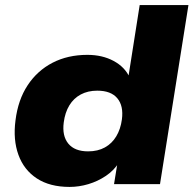

<svg xmlns="http://www.w3.org/2000/svg" viewBox="-20 -725 762 756"><path d="M254 11Q176 11 125 -22.5Q74 -56 52.5 -115.5Q31 -175 41 -251Q51 -332 89 -389.5Q127 -447 187 -478Q247 -509 324 -509Q383 -509 427.5 -485Q472 -461 491 -419H485L530 -705H722L610 0H429L443 -86H449Q429 -54 397 -32.5Q365 -11 328 0Q291 11 254 11ZM327 -129Q365 -129 393 -144.5Q421 -160 438 -188.5Q455 -217 460 -255Q467 -308 442 -338Q417 -368 363 -368Q326 -368 298 -353Q270 -338 253 -310Q236 -282 231 -243Q224 -190 249 -159.5Q274 -129 327 -129Z"/></svg>

Font: Nunito Sans 10pt SemiExpanded Black
Style: Italic
Weight: 900
Width: 6
Italic angle: -9°
Designer: Vernon Adams
Foundry: Vernon Adams
Version: Version 3.101;gftools[0.9.27]